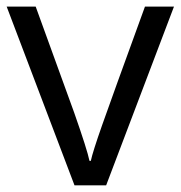

<svg xmlns="http://www.w3.org/2000/svg" viewBox="-20 -555 541 575"><path d="M203.1 0 0 -535.2H86.9L202.1 -217.8Q241.2 -106.4 248 -73.2H252Q257.3 -99.1 285.9 -180.4Q314.5 -261.7 414.1 -535.2H501L297.9 0Z"/></svg>

Font: Zoram GWebM
Style: Regular
Weight: 400
Foundry: Ascender Corporation
Version: Version 1.000